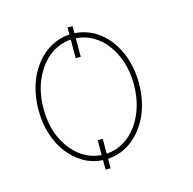

<svg xmlns="http://www.w3.org/2000/svg" viewBox="-96 -682 840 834"><g transform="rotate(-15 324.0 -265.5)"><path d="M301.1 54H278.4V11Q231.5 8.5 192.1 -14.4Q152.7 -37.3 124.1 -75.1Q95.5 -112.9 79.5 -163.4Q63.6 -213.8 63.9 -271.3Q63.9 -312.1 71.6 -348.4Q79.2 -384.6 93 -415Q106.9 -445.3 126.1 -469.8Q145.2 -494.3 168.7 -512.4Q216.6 -549.7 278.4 -553.6V-585.2H301.1V-553.6Q364 -549.4 412.3 -511.4Q460.9 -473.4 487.9 -410.9Q515.6 -348.4 515.6 -271.3Q515.6 -230.1 508 -194.1Q500.4 -158 486.5 -127.7Q472.7 -97.3 453.5 -72.8Q434.3 -48.3 411.2 -30.2Q363.3 7.1 301.1 11ZM301.1 -11.7Q343 -14.2 378.2 -35.2Q413.4 -56.1 438.9 -90.9Q464.5 -125.7 478.7 -171.9Q492.9 -218 492.9 -271.3Q493.3 -325.6 478.5 -372Q463.8 -418.3 438 -452.9Q412.3 -487.6 377.1 -508Q342 -528.4 301.1 -530.9V-447.4H278.4V-530.9Q222.7 -526.6 179.3 -491.8Q136.7 -457.4 111.5 -399.9Q86.6 -342.7 86.6 -271.3Q86.6 -196 112.2 -139.6Q138.5 -83.1 180 -50.1Q223 -15.6 278.4 -11.7V-78.1H301.1Z"/></g></svg>

Font: Linik Sans Thin
Style: Regular
Weight: 100
Designer: Fonts by Rasmus Andersson / Changes by Cristiano Sobral with parts from Marc Monis
Foundry: rsms
Version: Version 3.020; ttfautohint (v1.6)